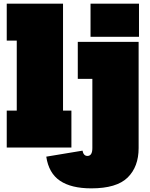

<svg xmlns="http://www.w3.org/2000/svg" viewBox="-20 -810 822 1054"><path d="M326 -203H372V0H17V-203H72V-587H17V-790H326ZM407 -580H741V3Q741 105.5 680.5 164.8Q620 224 481 224Q371 224 309.2 182.2Q247.5 140.5 234 50L433 17Q435.5 31 442.2 38.5Q449 46 460 46Q473.5 46 480.2 35.2Q487 24.5 487 3V-377H407ZM477 -790H743V-608H477Z"/></svg>

Font: Hepta Slab ExtraLight Black
Style: Regular
Weight: 900
Version: Version 1.102